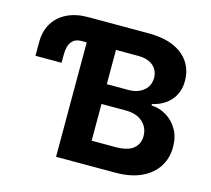

<svg xmlns="http://www.w3.org/2000/svg" viewBox="-104 -851 1074 975"><g transform="rotate(15 433.0 -363.5)"><path d="M349.4 -601.6H244Q214.5 -601.6 198.9 -587.9Q183.2 -574.2 177.7 -553.4Q172.2 -532.7 172.6 -510.7V-468.4H35.5V-539.8Q35.2 -596.9 60.4 -639Q85.6 -681.1 132.3 -704.2Q179 -727.3 243.6 -727.3H349.4ZM269.2 0V-727.3H560Q640.3 -727.3 693.9 -703.5Q747.5 -679.7 774.7 -637.6Q801.8 -595.5 801.8 -540.8Q801.8 -498.2 784.6 -466.1Q767.4 -433.9 737.7 -413.5Q708.1 -393.1 670.1 -384.6V-377.5Q711.6 -375.7 748.2 -354Q784.8 -332.4 807.5 -293.5Q830.3 -254.6 830.3 -201Q830.3 -143.1 801.7 -97.8Q773.1 -52.6 717.3 -26.3Q661.6 0 579.5 0ZM422.6 -125.7H547.9Q612.2 -125.7 641.7 -150.4Q671.2 -175.1 671.2 -216.3Q671.2 -246.4 656.6 -269.5Q642 -292.6 615.2 -305.8Q588.4 -318.9 551.5 -318.9H422.6ZM422.6 -422.9H536.6Q568.2 -422.9 592.9 -434.1Q617.5 -445.3 631.9 -465.9Q646.3 -486.5 646.3 -515.3Q646.3 -554.7 618.4 -578.8Q590.6 -603 539.4 -603H422.6Z"/></g></svg>

Font: InterMG
Style: Bold
Weight: 700
Designer: Rasmus Andersson
Foundry: rsms
Version: Version 3.019;December 26, 2023;FontCreator 15.0.0.2955 64-b